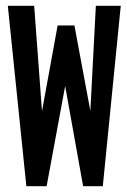

<svg xmlns="http://www.w3.org/2000/svg" viewBox="-20 -643 440 663"><path d="M71 0 7 -623H98L125 -259L179 -555H237L292 -260L311 -623H397L335 0H267L205 -346L141 0Z"/></svg>

Font: Inconsolata Condensed ExtraBold
Style: Regular
Weight: 800
Width: 3
Monospace: yes
Designer: Raph Levien, Cyreal, Brenton Simpson
Foundry: Raph Levien, Cyreal, Google
Version: Version 3.001; ttfautohint (v1.8.2.53-6de2)